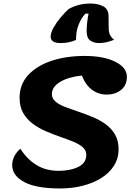

<svg xmlns="http://www.w3.org/2000/svg" viewBox="-20 -1043 764 1088"><path d="M321 25Q185 25 117 -11.5Q49 -48 49 -108Q49 -133 61.5 -158Q74 -183 96 -200Q131 -143 185 -109Q239 -75 312 -75Q378 -75 423.5 -97Q469 -119 469 -166Q469 -191 448.5 -209Q428 -227 394.5 -240.5Q361 -254 320.5 -268Q280 -282 239.5 -299.5Q199 -317 165.5 -342Q132 -367 111.5 -402.5Q91 -438 91 -489Q91 -565 140 -618Q189 -671 272.5 -698.5Q356 -726 459 -726Q568 -726 633.5 -693Q699 -660 699 -608Q699 -559 665.5 -533Q632 -507 585 -507Q538 -507 501 -534.5Q464 -562 444 -615Q368 -607 321 -579Q274 -551 274 -510Q274 -485 294.5 -467.5Q315 -450 349 -437Q383 -424 423 -410.5Q463 -397 503.5 -380.5Q544 -364 577.5 -340Q611 -316 631.5 -281.5Q652 -247 652 -197Q652 -145 625.5 -103.5Q599 -62 553 -33.5Q507 -5 447 10Q387 25 321 25ZM325 -799Q293 -799 280 -809Q267 -819 267 -834Q267 -857 283.5 -886.5Q300 -916 323.5 -944Q347 -972 368 -991Q391 -1005 423 -1014Q455 -1023 494 -1023Q535 -1023 564.5 -1007.5Q594 -992 595 -955L596 -883Q596 -858 605 -842.5Q614 -827 627 -818Q608 -810 586.5 -804.5Q565 -799 542 -799Q511 -799 491 -813.5Q471 -828 471 -867Q471 -890 474 -916Q477 -942 482 -966H464Q438 -938 424 -899Q410 -860 411 -817Q397 -810 374.5 -804.5Q352 -799 325 -799Z"/></svg>

Font: Lemonada SemiBold
Style: Regular
Weight: 600
Designer: Mohamed Gaber (Arabic), Eduardo Tunni (Latin)
Foundry: Kief Type Foundry
Version: Version 4.005; ttfautohint (v1.8.3)